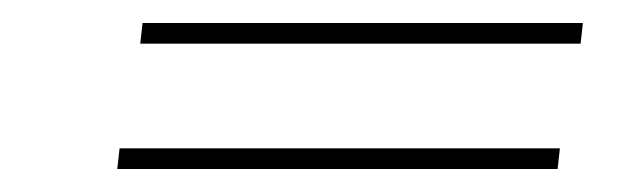

<svg xmlns="http://www.w3.org/2000/svg" viewBox="-20 -284 538 167"><path d="M485 -246H102L104 -264H487ZM465 -137H82L84 -155H467Z"/></svg>

Font: Sail
Style: Regular
Weight: 400
Designer: Miguel Hernandez
Foundry: Miguel Hernandez
Version: Version 1.002